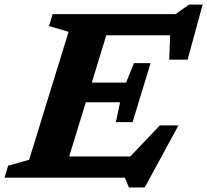

<svg xmlns="http://www.w3.org/2000/svg" viewBox="-44 -768 896 830"><path d="M513.5 42.5 495.5 0H-24.5L-9 -51.5L82 -77.5L252.5 -630.5L167.5 -655.5L183.5 -707H715L773 -748H832L767 -510H687.5L691.5 -615.5H415.5L353 -411H501L535 -495H607L529 -240H457L475 -326H327L255 -91.5H519L647 -226H727.5L581.5 42.5Z"/></svg>

Font: Newsreader 6pt SemiBold
Style: Italic
Weight: 600
Italic angle: -17°
Designer: Hugues Gentile
Foundry: Production Type
Version: Version 1.003; ttfautohint (v1.8.3)